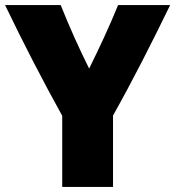

<svg xmlns="http://www.w3.org/2000/svg" viewBox="-43 -723 709 756"><path d="M402 13H202V-267C124 -408 50 -551 -23 -703H196C230 -618 268 -533 308 -453C348 -534 387 -617 422 -703H627C553 -551 480 -407 402 -268Z"/></svg>

Font: Repo Black
Style: Regular
Weight: 900
Designer: Stefan Peev
Foundry: Context Ltd
Version: Version 1.502